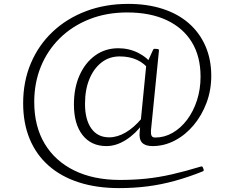

<svg xmlns="http://www.w3.org/2000/svg" viewBox="-20 -782 1188 987"><path d="M593 185Q477 185 385.5 155.5Q294 126 230 69.5Q166 13 132.5 -68Q99 -149 99 -251Q99 -363 138.5 -456.5Q178 -550 250.5 -618.5Q323 -687 422 -724.5Q521 -762 639 -762Q737 -762 816 -736.5Q895 -711 950.5 -662.5Q1006 -614 1036 -545.5Q1066 -477 1066 -392Q1066 -318 1041.5 -253Q1017 -188 975 -138Q933 -88 878.5 -59.5Q824 -31 764 -31Q727 -31 710.5 -48.5Q694 -66 698 -104L732 -449L767 -526Q770 -532 777 -531L791 -530Q798 -529 797 -521L756 -111Q755 -92 759.5 -83.5Q764 -75 778 -75Q825 -75 867 -99Q909 -123 941.5 -166Q974 -209 992.5 -266Q1011 -323 1011 -388Q1011 -492 966 -565.5Q921 -639 836.5 -678.5Q752 -718 634 -718Q527 -718 439 -683Q351 -648 287.5 -585.5Q224 -523 190 -439.5Q156 -356 156 -258Q156 -133 209.5 -43.5Q263 46 362 94.5Q461 143 597 143Q666 143 730 136.5Q794 130 862.5 114.5Q931 99 1013 74Q1020 72 1023 79L1027 90Q1029 96 1022 99Q950 128 879.5 147.5Q809 167 738.5 176Q668 185 593 185ZM527 -31Q449 -31 404.5 -87.5Q360 -144 360 -245Q360 -330 389 -395Q418 -460 469.5 -497Q521 -534 588 -534Q643 -534 690 -510.5Q737 -487 770 -443L750 -420Q697 -492 595 -492Q542 -492 502 -461Q462 -430 439.5 -375.5Q417 -321 417 -248Q417 -167 449.5 -121.5Q482 -76 541 -76Q583 -76 626 -101Q669 -126 709 -174L717 -149Q677 -94 627 -62.5Q577 -31 527 -31Z"/></svg>

Font: Hahmlet ExtraLight
Style: Regular
Weight: 250
Designer: Minjoo Ham & Mark Frömberg
Foundry: hypertype
Version: Version 1.002